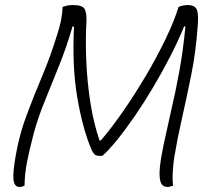

<svg xmlns="http://www.w3.org/2000/svg" viewBox="-20 -730 840 760"><path d="M77 5Q67 10 57 10Q37 10 33.5 -18Q30 -46 43 -119Q57 -198 85.5 -274.5Q114 -351 147 -429Q180 -507 206 -592Q216 -622 221.5 -649.5Q227 -677 228 -703Q237 -706 246.5 -708Q256 -710 269 -710Q307 -710 315.5 -693.5Q324 -677 322 -642Q318 -571 321.5 -489Q325 -407 337.5 -325.5Q350 -244 374 -174H379Q422 -224 468 -290.5Q514 -357 557.5 -430.5Q601 -504 635 -574.5Q669 -645 687 -703Q695 -706 704 -708Q713 -710 723 -710Q751 -710 759 -692Q767 -674 762 -620Q755 -523 737 -433.5Q719 -344 700.5 -262.5Q682 -181 670 -109Q666 -83 664 -52Q662 -21 665 5Q660 6 654.5 8Q649 10 644 10Q622 10 615.5 -10.5Q609 -31 613 -69Q617 -107 628 -159Q639 -211 655 -281Q675 -366 690 -448.5Q705 -531 714 -625L709 -626Q685 -567 653 -505Q621 -443 585 -382.5Q549 -322 512.5 -269Q476 -216 443 -175.5Q410 -135 385 -113H376Q360 -113 354 -119Q348 -125 342 -138Q307 -221 286 -343.5Q265 -466 273 -625H267Q245 -548 215 -473Q185 -398 156.5 -328Q128 -258 112 -196Q96 -135 87 -89Q78 -43 77 5Z"/></svg>

Font: Recursive Sn Csl St Lt
Style: Italic
Weight: 300
Italic angle: -15°
Version: Version 1.079;hotconv 1.0.112;makeotfexe 2.5.65598; ttfautoh